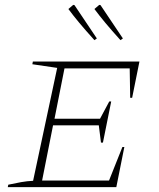

<svg xmlns="http://www.w3.org/2000/svg" viewBox="-20 -769 653 789"><path d="M12 0 14 -10Q41 -16 66.5 -20.5Q92 -25 116 -26L215 -490L113 -505L115 -516H553L523 -367H515L513 -488H245L204 -281H391L429 -352H437L403 -183H395L386 -254H198L153 -27H428L483 -165H491L458 0ZM368 -604Q331 -645 306 -675Q281 -705 261 -732L281 -749L286 -748L378 -611ZM475 -604Q438 -645 413 -675Q388 -705 368 -732L388 -749L393 -748L485 -611Z"/></svg>

Font: Piazzolla SC Thin
Style: Italic
Weight: 100
Italic angle: -11.3°
Designer: Juan Pablo del Peral
Foundry: Huerta Tipografica
Version: Version 1.330